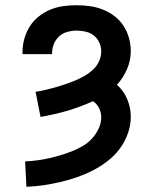

<svg xmlns="http://www.w3.org/2000/svg" viewBox="-20 -702 590 734"><path d="M81 12 76 -85Q99 -86 122 -89Q145 -92 167 -97Q189 -102 211 -108.5Q233 -115 254.5 -123.5Q276 -132 296 -143.5Q316 -155 331.5 -172Q347 -189 357 -210Q367 -231 367 -254Q367 -272 358.5 -289Q350 -306 335 -315Q287 -293 237 -278.5Q187 -264 135 -255L116 -351Q135 -354 154.5 -358.5Q174 -363 193 -368.5Q212 -374 231 -380.5Q250 -387 268 -394.5Q286 -402 303.5 -412Q321 -422 335.5 -435.5Q350 -449 358.5 -467.5Q367 -486 367 -506Q367 -523 359.5 -539.5Q352 -556 338.5 -566.5Q325 -577 307.5 -581Q290 -585 273 -585Q255 -585 237 -580Q219 -575 206 -563Q193 -551 186 -534Q179 -517 179 -499V-495H66V-503Q66 -528 73 -553.5Q80 -579 93.5 -600.5Q107 -622 127.5 -638.5Q148 -655 172 -665Q196 -675 221.5 -678.5Q247 -682 273 -682Q298 -682 323.5 -678.5Q349 -675 373 -665.5Q397 -656 417.5 -640.5Q438 -625 452 -603.5Q466 -582 473 -557Q480 -532 480 -507Q480 -471 465.5 -437.5Q451 -404 427 -378Q453 -355 466.5 -322.5Q480 -290 480 -256Q480 -223 468.5 -191Q457 -159 437.5 -133Q418 -107 391.5 -86.5Q365 -66 336 -51Q307 -36 275.5 -25Q244 -14 212 -6.5Q180 1 147 6Q114 11 81 12Z"/></svg>

Font: Lode Term
Style: Bold
Weight: 700
Monospace: yes
Designer: Belleve Invis
Foundry: Belleve Invis
Version: Version 29.2.0